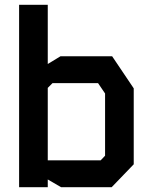

<svg xmlns="http://www.w3.org/2000/svg" viewBox="-20 -784 640 804"><path d="M60 -764V0H180V-32.5L236 0H447.5L540 -96V-414L449.5 -548.5H233.5L180 -516V-764ZM180 -416 200 -436H390.5L420 -392.5V-132L401.5 -112.5H180Z"/></svg>

Font: Kode
Style: Regular
Weight: 400
Monospace: yes
Designer: Isa Ozler
Foundry: Kadena LLC
Version: Version 1.000;gftools[0.9.28]